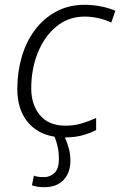

<svg xmlns="http://www.w3.org/2000/svg" viewBox="-20 -562 500 799"><path d="M164 217Q146 217 133.5 214.5Q121 212 113 209L121 169Q128 172 138 173.5Q148 175 163 175Q189 175 207 157.5Q225 140 225 101Q225 72 220 49Q215 26 207 7Q134 -5 93 -57Q52 -109 52 -192Q52 -262 70.5 -325.5Q89 -389 125.5 -437.5Q162 -486 214 -514Q266 -542 332 -542Q366 -542 399.5 -535.5Q433 -529 460 -517L443 -468Q421 -479 391.5 -486Q362 -493 332 -493Q265 -493 215 -452Q165 -411 137.5 -343Q110 -275 110 -194Q110 -126 146.5 -82.5Q183 -39 252 -39Q288 -39 318.5 -48Q349 -57 380 -71V-21Q354 -7 321.5 1.5Q289 10 250 10Q258 27 265.5 52.5Q273 78 273 106Q273 157 244.5 187Q216 217 164 217Z"/></svg>

Font: Noto Sans Light
Style: Italic
Weight: 300
Italic angle: -12°
Designer: Monotype Design Team
Foundry: Monotype Imaging Inc.
Version: Version 2.013; ttfautohint (v1.8.4.7-5d5b)